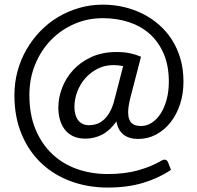

<svg xmlns="http://www.w3.org/2000/svg" viewBox="-20 -700 862 839"><path d="M583.5 -92.8Q544.4 -92.8 520 -111.6Q495.6 -130.4 488.8 -169.4Q460 -128.9 426 -111.6Q392.1 -94.2 353 -94.2Q322.8 -94.2 300.8 -104.2Q278.8 -114.3 264.2 -132.6Q249.5 -150.9 242.2 -176Q234.9 -201.2 234.9 -230Q234.9 -272.5 251.2 -315.7Q267.6 -358.9 299.6 -393.8Q331.5 -428.7 379.2 -450.7Q426.8 -472.7 489.3 -472.7Q522.9 -472.7 548.1 -467.3Q573.2 -461.9 596.2 -452.1L549.3 -271.5Q540 -233.9 540 -209.5Q540 -191.4 544.4 -179.7Q548.8 -168 556.6 -161.1Q564.5 -154.3 574.7 -151.9Q585 -149.4 596.7 -149.4Q621.1 -149.4 643.1 -163.6Q665 -177.7 681.6 -203.1Q698.2 -228.5 708 -264.2Q717.8 -299.8 717.8 -343.3Q717.8 -412.6 695.6 -464.6Q673.3 -516.6 634.8 -551.3Q596.2 -585.9 543.2 -603.3Q490.2 -620.6 429.7 -620.6Q362.3 -620.6 304 -595Q245.6 -569.3 202.1 -524.4Q158.7 -479.5 133.5 -418Q108.4 -356.4 108.4 -284.2Q108.4 -199.2 135.3 -134.8Q162.1 -70.3 208.3 -26.9Q254.4 16.6 316.7 38.6Q378.9 60.5 450.7 60.5Q526.4 60.5 584.7 43.9Q643.1 27.3 685.5 2Q692.9 -2.4 698.7 -2.4Q709.5 -2.4 714.4 9.3L727.1 42.5Q673.3 78.6 605.2 99.1Q537.1 119.6 450.7 119.6Q363.8 119.6 289.3 92Q214.8 64.5 160.2 12.7Q105.5 -39.1 74.2 -114Q43 -189 43 -284.2Q43 -338.4 56.6 -388.9Q70.3 -439.5 95.5 -483.2Q120.6 -526.9 155.5 -563.2Q190.4 -599.6 233.4 -625.2Q276.4 -650.9 325.9 -665.3Q375.5 -679.7 429.7 -679.7Q475.6 -679.7 519.5 -669.7Q563.5 -659.7 602.8 -640.1Q642.1 -620.6 675 -591.8Q708 -563 731.7 -525.6Q755.4 -488.3 768.6 -442.6Q781.7 -397 781.7 -343.3Q781.7 -289.6 766.6 -243.9Q751.5 -198.2 724.6 -164.6Q697.8 -130.9 661.6 -111.8Q625.5 -92.8 583.5 -92.8ZM370.6 -152.8Q385.7 -152.8 401.6 -158Q417.5 -163.1 432.1 -175.5Q446.8 -188 459.2 -209.5Q471.7 -231 480 -263.7L518.1 -411.1Q498.5 -415.5 475.6 -415.5Q438 -415.5 406.7 -399.7Q375.5 -383.8 353 -358.4Q330.6 -333 317.9 -300Q305.2 -267.1 305.2 -232.4Q305.2 -196.3 321.5 -174.6Q337.9 -152.8 370.6 -152.8Z"/></svg>

Font: Kantumruy
Style: Regular
Weight: 400
Foundry: Sovichet Tep
Version: Version 1.20 August 16, 2013